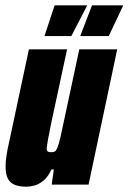

<svg xmlns="http://www.w3.org/2000/svg" viewBox="-20 -696 484 724"><path d="M79 8Q51 8 33.5 0Q16 -8 8.5 -25Q1 -42 1 -68Q1 -86 4.5 -109.5Q8 -133 15 -163L89 -510H233L174 -236Q165 -193 161 -170Q157 -147 156 -136Q156 -130 158 -127Q160 -124 164 -123Q168 -122 173 -122Q182 -122 187 -125Q192 -128 197 -140.5Q202 -153 208.5 -181Q215 -209 225 -258L279 -510H422L314 0H175L183 -57H174Q161 -29 144 -15Q127 -1 110 3.5Q93 8 79 8ZM283 -560 284 -564 327 -676H444L443 -672L390 -560ZM148 -560 149 -564 186 -676H308L307 -672L249 -560Z"/></svg>

Font: Saira Condensed Black
Style: Italic
Weight: 900
Width: 3
Italic angle: -12°
Designer: Hector Gatti with collaboration of the Omnibus-Type team
Foundry: Omnibus-Type
Version: Version 1.101